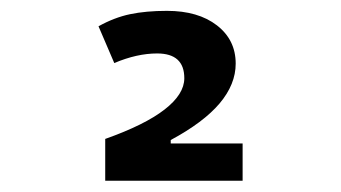

<svg xmlns="http://www.w3.org/2000/svg" viewBox="-20 -723 626 352"><path d="M172.9 -391.6V-468.3Q245.6 -494.1 281.7 -522.2Q317.9 -550.3 317.9 -579.6Q317.9 -625 268.1 -625Q231 -625 189.5 -607.4L160.6 -674.8Q189.5 -690.9 218.5 -697Q247.6 -703.1 286.1 -703.1Q343.3 -703.1 377.7 -676.5Q412.1 -649.9 412.1 -606.4Q412.1 -568.4 382.6 -533.4Q353 -498.5 293 -466.3V-391.6ZM185.5 -391.6V-460H424.8V-391.6Z"/></svg>

Font: Cascadia Code PL
Style: Regular
Weight: 400
Monospace: yes
Designer: Aaron Bell
Foundry: Saja Typeworks
Version: Version 2102.003